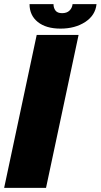

<svg xmlns="http://www.w3.org/2000/svg" viewBox="-25 -906 486 926"><path d="M-5 0 152 -737.5H354L197 0ZM117.5 -886H233Q233 -868 242.5 -855.2Q252 -842.5 274.5 -842.5Q297.5 -842.5 310.2 -855Q323 -867.5 325 -886H440.5Q435 -832 386 -800Q337 -768 267 -768Q197 -768 157.2 -800Q117.5 -832 117.5 -886Z"/></svg>

Font: Epilogue Black
Style: Italic
Weight: 900
Italic angle: -12°
Designer: Tyler Finck
Foundry: Etcetera Type Co
Version: Version 2.111